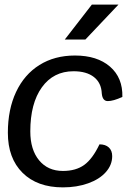

<svg xmlns="http://www.w3.org/2000/svg" viewBox="-20 -800 597 830"><path d="M14 -226Q14 -327 49.5 -402.5Q85 -478 150.5 -519Q216 -560 304 -560Q400 -560 455.5 -512Q511 -464 509 -381Q470 -363 446 -363Q423 -363 420 -396Q418 -442 386 -467Q354 -492 298 -492Q211 -492 161 -422.5Q111 -353 111 -232Q111 -153 149 -107Q187 -61 252 -61Q308 -61 344 -87Q380 -113 410 -176Q436 -176 450.5 -162.5Q465 -149 465 -125Q465 -87 437.5 -56Q410 -25 361 -7.5Q312 10 252 10Q141 10 77.5 -53Q14 -116 14 -226ZM377 -780H492L349 -629H260Z"/></svg>

Font: Krub Medium
Style: Italic
Weight: 500
Italic angle: -8°
Designer: Ekaluck Peanpanawate
Foundry: Cadson Demak Co.,Ltd.
Version: Version 1.000; ttfautohint (v1.6)